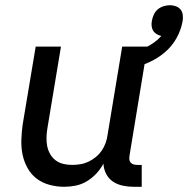

<svg xmlns="http://www.w3.org/2000/svg" viewBox="-20 -709 722 737"><path d="M226 8Q198 8 170 0.5Q142 -7 120.5 -23.5Q99 -40 85.5 -64.5Q72 -89 66.5 -116Q61 -143 62 -172.5Q63 -202 67 -231L117 -530H214L162 -217Q159 -200 158.5 -182.5Q158 -165 161 -149Q164 -133 172 -118.5Q180 -104 193 -94Q206 -84 222.5 -80Q239 -76 256 -76Q272 -76 288 -78.5Q304 -81 319 -88Q334 -95 347.5 -106Q361 -117 370.5 -131Q380 -145 385.5 -160.5Q391 -176 393 -192L449 -530H546L477 -111Q476 -104 476.5 -97Q477 -90 481.5 -85Q486 -80 492.5 -78Q499 -76 506 -76H524V8H492Q471 8 450.5 3.5Q430 -1 413.5 -12Q397 -23 387.5 -41.5Q378 -60 377 -81Q366 -60 349.5 -42.5Q333 -25 313 -13Q293 -1 270.5 3.5Q248 8 226 8ZM484 -446 468 -503Q486 -507 504 -512.5Q522 -518 539 -526.5Q556 -535 571.5 -546Q587 -557 599 -571Q590 -573 581.5 -578Q573 -583 568 -591Q563 -599 562 -609Q561 -619 563 -629Q565 -641 570.5 -653Q576 -665 585.5 -673Q595 -681 607.5 -685Q620 -689 632 -689Q644 -689 655 -685Q666 -681 673 -672.5Q680 -664 681.5 -652Q683 -640 681 -628Q675 -594 657.5 -562.5Q640 -531 612 -507.5Q584 -484 551 -469.5Q518 -455 484 -446Z"/></svg>

Font: Iosevka Curly Medium Extended
Style: Italic
Weight: 500
Width: 7
Italic angle: -9°
Monospace: yes
Designer: Belleve Invis
Foundry: Belleve Invis
Version: Version 11.1.0; ttfautohint (v1.8.3)